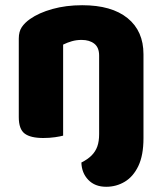

<svg xmlns="http://www.w3.org/2000/svg" viewBox="-20 -521 623 736"><path d="M530 -313V-221H360V-308Q360 -339 341.5 -353.5Q323 -368 293 -368Q273 -368 255.5 -363Q238 -358 222 -350V-221H52V-373Q52 -400 63.5 -417Q75 -434 95 -448Q129 -472 181 -486.5Q233 -501 295 -501Q408 -501 469 -451.5Q530 -402 530 -313ZM52 -264H222V-1Q211 2 190.5 5Q170 8 146 8Q97 8 74.5 -9Q52 -26 52 -72ZM292 102Q316 90 331 75Q346 60 353 40.5Q360 21 360 -7V-232H530V9Q530 74 510.5 115Q491 156 458.5 175.5Q426 195 387 195Q344 195 318.5 168.5Q293 142 292 102Z"/></svg>

Font: Baloo Bhaijaan 2 ExtraBold
Style: Regular
Weight: 800
Designer: Sanskriti Dholi, Noopur Datye and Ek Type
Foundry: Ek Type
Version: Version 1.701